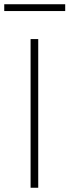

<svg xmlns="http://www.w3.org/2000/svg" viewBox="-52 -884 327 904"><path d="M92 0V-700H128V0ZM-32 -832V-864H255V-832Z"/></svg>

Font: Cairo Play ExtraLight
Style: Regular
Weight: 250
Version: Version 3.119